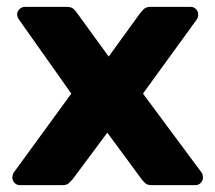

<svg xmlns="http://www.w3.org/2000/svg" viewBox="-20 -540 628 560"><path d="M38 0Q29 0 22.5 -6.5Q16 -13 16 -23Q16 -25 17 -29.5Q18 -34 21 -38L188 -267L36 -482Q33 -486 31.5 -490Q30 -494 30 -498Q30 -507 37 -513.5Q44 -520 53 -520H175Q188 -520 194.5 -514Q201 -508 204 -503L297 -375L389 -502Q393 -507 399.5 -513.5Q406 -520 419 -520H536Q545 -520 551.5 -513.5Q558 -507 558 -498Q558 -494 557 -490Q556 -486 553 -482L397 -267L567 -38Q570 -34 571 -30Q572 -26 572 -23Q572 -13 565.5 -6.5Q559 0 550 0H422Q410 0 404 -5.5Q398 -11 394 -16L293 -153L191 -16Q187 -12 181 -6Q175 0 163 0Z"/></svg>

Font: Rubik Light
Style: Bold
Weight: 700
Version: Version 2.104